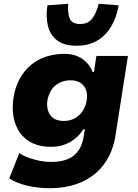

<svg xmlns="http://www.w3.org/2000/svg" viewBox="-20 -805 728 1016"><path d="M241 191Q183 191 126 178Q69 165 29 139L82 5Q102 19 131 29.5Q160 40 190.5 46Q221 52 248 52Q328 52 369.5 19Q411 -14 422 -78L429 -121H421Q402 -90 374.5 -69Q347 -48 316 -38Q285 -28 251 -28Q177 -28 128.5 -61Q80 -94 60 -154Q40 -214 52 -291Q61 -346 84.5 -388.5Q108 -431 143 -460.5Q178 -490 223.5 -505Q269 -520 321 -520Q377 -520 415.5 -493.5Q454 -467 470 -424H477L490 -509H657L591 -87Q577 0 531.5 62.5Q486 125 412.5 158Q339 191 241 191ZM317 -165Q350 -165 375 -178.5Q400 -192 417 -217Q434 -242 439 -275Q446 -322 423 -351Q400 -380 352 -380Q321 -380 295 -367Q269 -354 253 -330.5Q237 -307 231 -275Q224 -226 246.5 -195.5Q269 -165 317 -165ZM385 -563Q319 -563 282 -591.5Q245 -620 233.5 -668.5Q222 -717 231 -777L341 -785Q337 -738 348.5 -708Q360 -678 404 -678Q447 -678 469 -708Q491 -738 502 -785L608 -777Q598 -717 570.5 -668.5Q543 -620 497 -591.5Q451 -563 385 -563Z"/></svg>

Font: Nunito Sans 6pt Black
Style: Italic
Weight: 900
Italic angle: -9°
Version: Version 3.101;gftools[0.9.27]